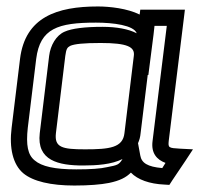

<svg xmlns="http://www.w3.org/2000/svg" viewBox="-20 -539 617 594"><path d="M502 -103 549 -484 552 -509H527H439H414L412 -494C374 -513 319 -519 283 -519C156 -519 58 -486 42 -357L16 -144C8 -81 20 -30 52 -3C82 22 137 35 210 35C255 35 292 32 317 27C351 20 370 10 385 -5C406 17 443 30 488 32L504 33L513 19L554 -42L577 -77L538 -79C501 -81 500 -82 502 -103ZM243 -77C172 -77 148 -83 153 -127L182 -366C185 -388 188 -392 197 -397C210 -403 239 -406 291 -406C374 -406 398 -394 394 -366L365 -127C360 -82 319 -77 243 -77ZM407 -96C411 -105 414 -115 415 -127L437 -307H439L455 -432L458 -459H496L452 -103C447 -65 465 -45 492 -35L482 -19C436 -23 418 -35 414 -58L407 -96ZM237 -27C279 -27 325 -30 359 -47C348 -29 343 -28 312 -22C291 -17 259 -15 216 -15C149 -15 109 -24 87 -43C66 -60 60 -90 66 -144L92 -357C104 -451 159 -469 277 -469C330 -469 394 -461 403 -436C378 -449 341 -456 297 -456C243 -456 202 -451 180 -441C154 -430 136 -399 132 -366L103 -127C93 -42 161 -27 237 -27Z"/></svg>

Font: Gamestation Display Outline
Style: Italic
Weight: 400
Designer: Jonas Hecksher
Foundry: Jonas Hecksher, Playtypeª, e-types AS
Version: Version 1.003